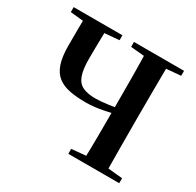

<svg xmlns="http://www.w3.org/2000/svg" viewBox="-159 -918 1117 1096"><g transform="rotate(30 399.5 -370.5)"><path d="M161.5 -694.2 26.6 -707.9V-740.5H348V-707.9L189.7 -694.2ZM357.1 -303.5Q297.6 -303.5 251.4 -312.4Q205.2 -321.3 173.7 -345.5Q142.2 -369.6 126.2 -415.8Q110.3 -461.9 110.3 -535.6Q110.3 -587.2 110.6 -638.6Q111 -690 112 -740.5H253.2Q252.4 -707.3 251.6 -669.3Q250.7 -631.3 250.2 -594.9Q249.7 -558.5 249.7 -529.2Q249.7 -457.9 264.3 -419.1Q278.8 -380.4 310.9 -365.6Q343 -350.8 393.5 -350.8Q427 -350.8 478.9 -357.8Q530.8 -364.7 589.5 -376.9V-342.5Q531.6 -327.8 470.7 -315.7Q409.9 -303.5 357.1 -303.5ZM418.8 0V-32.6L575 -47.3H601.7L754.2 -32.6V0ZM511.9 0Q514.7 -85.2 515.2 -171.4Q515.7 -257.6 515.7 -342.7V-393.6Q515.7 -481.3 515.2 -567.7Q514.7 -654.1 511.9 -740.5H659.6Q658.6 -655.6 658.1 -568.4Q657.6 -481.3 657.6 -393.6V-346.1Q657.6 -259.9 658.1 -173.3Q658.6 -86.6 659.6 0ZM575 -694.2 424.2 -707.9V-740.5H754.2V-707.9L601.7 -694.2Z"/></g></svg>

Font: Noto Serif KR ExtraLight
Style: Regular
Weight: 200
Designer: Ryoko NISHIZUKA 西塚涼子 (kana & ideographs); Frank Grießhammer (Latin, Greek & Cyrillic); Wenlong ZHANG 张文龙 (bopomofo); San
Foundry: Adobe
Version: Version 2.002-H1;hotconv 1.1.0;makeotfexe 2.6.0